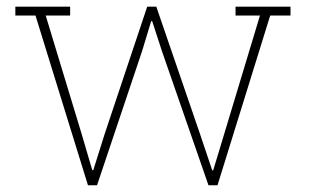

<svg xmlns="http://www.w3.org/2000/svg" viewBox="-20 -548 913 568"><path d="M240.2 0 85 -502H25.4V-528.3H187.5V-502H115.2L221.2 -152.8L252.9 -44.9L255.9 -44.4L290 -152.8L415.5 -528.3H442.4L571.3 -152.8L607.9 -43.9L610.8 -44.4L643.6 -152.8L749 -502H676.8V-528.3H839.4V-502H779.3L623.5 0H596.7L459 -397L430.2 -485.4H427.2L400.4 -397L267.1 0Z"/></svg>

Font: Roboto Slab Thin
Style: Regular
Weight: 100
Designer: Google
Version: Version 2.000; ttfautohint (v1.8.1.43-b0c9)